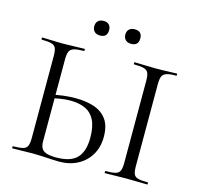

<svg xmlns="http://www.w3.org/2000/svg" viewBox="-114 -920 1079 1045"><g transform="rotate(15 425.5 -397.5)"><path d="M305.8 4Q289.4 4 263.9 2.5Q238.4 1 211.2 -0.5Q184 -2 160.6 -2Q129.4 -2 98.5 -1Q67.6 0 43.4 0Q41.2 0 41.2 -6Q41.2 -12 43.4 -12Q79.8 -12.4 98.5 -17.1Q117.2 -21.8 123.9 -36.6Q130.6 -51.4 130.6 -81V-544Q130.6 -573.6 124.4 -588Q118.2 -602.4 99.9 -607.5Q81.6 -612.6 45.2 -613Q42.4 -613 42.4 -619Q42.4 -625 45.2 -625Q69 -625 98 -623.5Q127 -622 160.8 -622Q197 -622 228.1 -623.5Q259.2 -625 282.4 -625Q285.2 -625 285.2 -619Q285.2 -613 282.4 -613Q245.4 -612.6 226.6 -607Q207.8 -601.4 201.2 -586.6Q194.6 -571.8 194.6 -542V-81Q194.6 -59.8 201.2 -44.7Q207.8 -29.6 227.4 -21.7Q247 -13.8 286.2 -13.8Q367.6 -13.8 402.8 -51.3Q438 -88.8 438 -164.8Q438 -228 419.1 -264.8Q400.2 -301.6 365.1 -317.3Q330 -333 282.2 -333Q253.6 -333 224.9 -328.3Q196.2 -323.6 167.6 -316L165.6 -335.8Q199.6 -344 234.9 -348.5Q270.2 -353 306.6 -353Q365.4 -353 410.7 -337.7Q456 -322.4 481.9 -286.7Q507.8 -251 507.8 -189Q507.8 -131.6 482.4 -88.1Q457 -44.6 411.6 -20.3Q366.2 4 305.8 4ZM717.4 -81Q717.4 -52 723.2 -37Q729 -22 747.6 -17Q766.2 -12 802.8 -12Q805 -12 805 -6Q805 0 802.8 0Q778.3 0 748.8 -1Q719.3 -2 683.6 -2Q649.9 -2 619.8 -1Q589.7 0 565.2 0Q562.4 0 562.4 -6Q562.4 -12 565.3 -12Q601.8 -12 620.5 -17Q639.2 -22 645.5 -37Q651.8 -52 651.8 -81V-544Q651.8 -573 645.5 -587.5Q639.3 -602 620.5 -607.5Q601.8 -613 565.2 -613Q562.4 -613 562.4 -619Q562.4 -625 565.2 -625Q589.7 -625 619.8 -623.5Q649.9 -622 683.6 -622Q719.3 -622 749.3 -623.5Q779.4 -625 802.8 -625Q805 -625 805 -619Q805 -613 802.8 -613Q766.3 -613 748.1 -607Q729.9 -601 723.6 -586Q717.4 -571 717.4 -542ZM344.6 -716.6Q324.4 -716.6 313 -727.5Q301.6 -738.4 301.6 -758Q301.6 -777.2 313 -788Q324.4 -798.8 344.6 -798.8Q363.9 -798.8 374.7 -788Q385.4 -777.2 385.4 -758Q385.4 -716.6 344.6 -716.6ZM519.4 -716.6Q500 -716.6 488.3 -727.5Q476.6 -738.4 476.6 -758Q476.6 -777.2 488.3 -787.9Q500 -798.6 519.4 -798.6Q561 -798.6 561 -758Q561 -716.6 519.4 -716.6Z"/></g></svg>

Font: Cormorant Light
Style: Regular
Weight: 300
Designer: Christian Thalmann (Catharsis Fonts)
Foundry: Catharsis Fonts
Version: Version 4.000